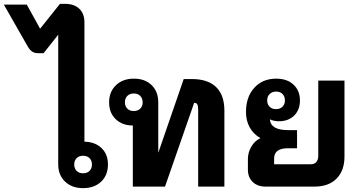

<svg xmlns="http://www.w3.org/2000/svg" viewBox="-124 -968 1869 996"><path d="M436 -115Q436 -59 400.5 -25.5Q365 8 307 8Q249 8 213.5 -26Q178 -60 178 -115V-788L102 -692H74Q56 -692 43.5 -700Q31 -708 21 -725L-104 -944H15L84 -819L187 -948H214Q261 -948 287.5 -922.5Q314 -897 314 -852V-233Q369 -232 402.5 -200Q436 -168 436 -115ZM353 -115Q353 -135 340.5 -147.5Q328 -160 307 -160Q286 -160 273.5 -147.5Q261 -135 261 -115Q261 -94 273.5 -81.5Q286 -69 307 -69Q328 -69 340.5 -81.5Q353 -94 353 -115Z M1040 -394V0H904V-398Q904 -417 900 -425.5Q896 -434 887 -434H883L732 0H565V-317Q510 -317 476 -350Q442 -383 442 -437Q442 -492 477.5 -526Q513 -560 571 -560Q628 -560 662.5 -526.5Q697 -493 697 -437V-178H698L829 -558H871Q954 -558 997 -516.5Q1040 -475 1040 -394ZM570 -392Q591 -392 603.5 -404.5Q616 -417 616 -437Q616 -458 603.5 -470.5Q591 -483 570 -483Q549 -483 536.5 -470.5Q524 -458 524 -437Q524 -417 536.5 -404.5Q549 -392 570 -392Z M1663 -550V-156Q1663 -83 1622 -41.5Q1581 0 1507 0H1254Q1212 0 1187 -24Q1162 -48 1162 -88V-143Q1162 -177 1179.5 -207Q1197 -237 1226 -251V-252Q1191 -272 1171.5 -307Q1152 -342 1152 -387Q1152 -465 1195 -512.5Q1238 -560 1309 -560Q1365 -560 1398.5 -529Q1432 -498 1432 -447Q1432 -398 1402 -368.5Q1372 -339 1323 -339Q1296 -339 1276 -349Q1280 -293 1370 -293H1417V-199H1370Q1298 -199 1298 -146V-116H1488Q1507 -116 1517 -127.5Q1527 -139 1527 -160V-550ZM1262 -447Q1262 -427 1274.5 -414.5Q1287 -402 1308 -402Q1329 -402 1341.5 -414.5Q1354 -427 1354 -447Q1354 -468 1341.5 -480.5Q1329 -493 1309 -493Q1288 -493 1275 -480.5Q1262 -468 1262 -447Z"/></svg>

Font: Bai Jamjuree
Style: Bold
Weight: 700
Designer: Katatrad Aksorn Co.,Ltd.
Foundry: Cadson Demak Co.,Ltd.
Version: Version 1.000; ttfautohint (v1.6)